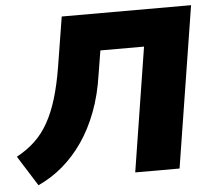

<svg xmlns="http://www.w3.org/2000/svg" viewBox="-56 -761 933 837"><g transform="rotate(-5 411.0 -343.0)"><path d="M79 19 -4 -113Q42 -138 76 -170Q110 -202 135 -246.5Q160 -291 178 -350Q196 -409 209 -488L244 -705H810L698 0H504L590 -543H399L382 -439Q369 -350 341.5 -277.5Q314 -205 275 -148.5Q236 -92 187 -50Q138 -8 79 19Z"/></g></svg>

Font: Nunito Sans 6pt Black
Style: Italic
Weight: 900
Italic angle: -9°
Version: Version 3.101;gftools[0.9.27]